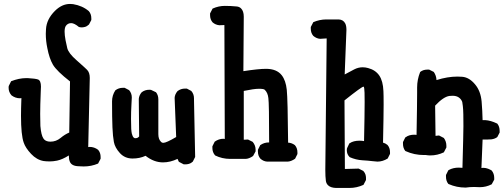

<svg xmlns="http://www.w3.org/2000/svg" viewBox="-20 -807 2540 968"><path d="M85.9 -222.7Q85.9 -257.8 87.9 -312.5Q84 -311.5 81.1 -311.5Q57.6 -311.5 38.1 -326.2Q23.4 -342.8 23.4 -364.3Q23.4 -372.1 24.4 -374L36.1 -397.5Q76.2 -413.1 111.3 -413.1Q115.2 -413.1 120.1 -413.1Q158.2 -411.1 171.9 -406.2Q186.5 -400.4 186.5 -370.1Q186.5 -360.4 185.5 -346.7Q182.6 -272.5 182.6 -231.9Q182.6 -191.4 183.6 -171.9Q187.5 -125 199.2 -108.4L203.1 -103.5Q213.9 -92.8 234.4 -92.8Q262.7 -92.8 285.2 -111.3Q307.6 -129.9 329.1 -138.7L333 -396.5Q266.6 -448.2 247.1 -480.5Q228.5 -512.7 218.8 -563.5Q210.9 -600.6 210.9 -636.7Q210.9 -648.4 211.9 -660.2Q214.8 -710 256.8 -752Q292 -787.1 333 -787.1Q340.8 -787.1 348.6 -786.1Q395.5 -778.3 427.7 -751Q440.4 -736.3 440.4 -714.8Q440.4 -711.9 440.4 -706.1L428.7 -683.6Q418 -673.8 408.7 -671.4Q399.4 -668.9 392.6 -668.9Q385.7 -668.9 377.9 -670.9Q354.5 -690.4 338.9 -690.4Q321.3 -690.4 311.5 -675.8Q305.7 -666 305.7 -647.5Q305.7 -629.9 310.5 -604Q315.4 -578.1 319.3 -563.5Q326.2 -538.1 365.2 -503.9Q417 -458 418.9 -455.1Q432.6 -441.4 432.6 -414.1L424.8 -65.4Q428.7 -66.4 431.6 -66.4Q455.1 -66.4 474.6 -51.8Q487.3 -37.1 487.3 -15.6Q487.3 -12.7 487.3 -6.8L474.6 17.6Q440.4 32.2 402.3 32.2Q390.6 32.2 377 31.2Q340.8 30.3 332 7.8Q327.1 -3.9 327.1 -21.5Q327.1 -22.5 327.1 -23.4Q294.9 -2.9 267.6 2.9Q248 6.8 231 6.8Q213.9 6.8 200.2 4.9Q165 -1 136.7 -31.2Q108.4 -61.5 99.6 -87.9Q85.9 -126 85.9 -222.7Z M875 -5.9Q837.9 11.7 801.8 11.7Q755.9 11.7 713.9 -21.5Q684.6 -7.8 648.4 -7.8Q609.4 -7.8 584.5 -35.2Q559.6 -62.5 554.2 -90.8Q548.8 -119.1 546.9 -165.5Q544.9 -211.9 544.9 -295.9Q544.9 -326.2 561.5 -351.6Q578.1 -364.3 599.6 -364.3Q602.5 -364.3 608.4 -364.3L630.9 -352.5Q644.5 -336.9 644.5 -315.4Q644.5 -312.5 642.6 -277.8Q640.6 -243.2 640.6 -207.5Q640.6 -171.9 641.6 -157.2Q642.6 -142.6 644.5 -133.8Q648.4 -118.2 654.3 -113.3L659.2 -110.4Q661.1 -110.4 664.1 -110.4Q672.9 -110.4 678.7 -116.2L681.6 -119.1L679.7 -308.6Q681.6 -327.1 694.3 -341.8Q710.9 -354.5 732.4 -354.5Q740.2 -354.5 742.2 -353.5L764.6 -342.8L766.6 -341.8Q778.3 -327.1 778.3 -305.7Q778.3 -302.7 778.3 -299.8V-130.9Q778.3 -105.5 791 -92.8Q795.9 -86.9 803.7 -86.9Q818.4 -86.9 868.2 -116.2L860.4 -313.5Q861.3 -331.1 875 -347.7Q891.6 -360.4 913.1 -360.4Q916 -360.4 921.9 -360.4L944.3 -348.6Q958 -333 958 -311.5Q958 -308.6 958 -305.7L963.9 -15.6L952.1 7.8Q942.4 16.6 933.1 19Q923.8 21.5 918 21.5Q912.1 21.5 906.2 21.5L881.8 8.8Z M1314.5 -354.5Q1309.6 -359.4 1285.2 -359.4Q1260.7 -359.4 1209 -348.6V-102.5L1230.5 -103.5L1253.9 -91.8Q1268.6 -74.2 1268.6 -52.7Q1268.6 -49.8 1268.6 -43.9L1255.9 -20.5Q1236.3 -6.8 1218.8 -5.9H1140.6Q1099.6 -5.9 1064.5 -23.4Q1050.8 -39.1 1050.8 -60.5Q1050.8 -63.5 1050.8 -69.3L1062.5 -92.8Q1083 -107.4 1106.4 -107.4Q1110.4 -107.4 1113.3 -106.4L1111.3 -680.7L1085.9 -679.7Q1066.4 -681.6 1051.8 -694.3Q1039.1 -709 1039.1 -730.5Q1039.1 -733.4 1039.1 -739.3L1051.8 -763.7Q1082 -777.3 1113.3 -777.3Q1144.5 -777.3 1172.9 -774.4Q1186.5 -773.4 1195.3 -764.6Q1209 -751 1209 -722.7L1207 -448.2Q1283.2 -460 1321.3 -460Q1375 -460 1400.4 -427.7Q1420.9 -401.4 1425.8 -354.5Q1430.7 -307.6 1432.6 -87.9Q1451.2 -86.9 1466.8 -75.2Q1479.5 -60.5 1479.5 -39.1Q1479.5 -36.1 1479.5 -30.3L1467.8 -6.8Q1448.2 6.8 1430.7 7.8H1327.1Q1308.6 6.8 1293 -6.8Q1280.3 -21.5 1280.3 -43Q1280.3 -45.9 1280.3 -51.8L1292 -75.2Q1311.5 -88.9 1335 -88.9Q1335.9 -88.9 1336.9 -88.9Q1336.9 -286.1 1333 -312.5Q1330.1 -339.8 1314.5 -354.5Z M1812.5 -370.1Q1803.7 -370.1 1716.8 -300.8L1718.8 44.9L1788.1 43L1811.5 54.7Q1820.3 64.5 1822.8 73.7Q1825.2 83 1825.2 88.9Q1825.2 94.7 1825.2 100.6L1812.5 125Q1778.3 140.6 1742.2 140.6H1673.8Q1646.5 139.6 1633.8 127Q1625 118.2 1623 105.5Q1620.1 84 1620.1 48.8L1627 -613.3L1593.8 -611.3Q1576.2 -612.3 1559.6 -626Q1546.9 -640.6 1546.9 -662.1Q1546.9 -665 1546.9 -670.9L1559.6 -695.3Q1591.8 -709 1625 -709H1687.5Q1710.9 -708 1720.7 -688.5Q1726.6 -676.8 1726.6 -656.2L1717.8 -431.6L1765.6 -457Q1786.1 -467.8 1808.6 -467.8Q1822.3 -467.8 1835.9 -463.9Q1873 -454.1 1892.1 -426.3Q1911.1 -398.4 1913.1 -347.7Q1914.1 -331.1 1914.1 -279.3Q1914.1 -227.5 1911.1 -87.9Q1922.9 -85 1933.6 -76.2Q1946.3 -61.5 1946.3 -40Q1946.3 -37.1 1946.3 -31.2L1934.6 -7.8Q1909.2 7.8 1882.8 7.8Q1876 7.8 1856.9 5.4Q1837.9 2.9 1806.2 1Q1774.4 -1 1743.2 -14.6L1742.2 -15.6Q1728.5 -29.3 1728.5 -49.8Q1728.5 -58.6 1730.5 -61.5L1741.2 -84L1743.2 -85Q1761.7 -97.7 1793 -97.7Q1803.7 -97.7 1815.4 -95.7Q1818.4 -232.4 1818.4 -292.5Q1818.4 -352.5 1816.4 -360.4Q1815.4 -370.1 1812.5 -370.1Z M2399.4 136.7 2370.1 135.7Q2348.6 135.7 2328.1 138.7H2327.1Q2282.2 138.7 2242.2 121.1L2240.2 120.1Q2228.5 105.5 2228.5 84Q2228.5 81.1 2228.5 75.2L2240.2 51.8L2243.2 49.8Q2264.6 38.1 2293 38.1Q2301.8 38.1 2311.5 39.1Q2316.4 -137.7 2316.4 -171.4Q2316.4 -205.1 2315.9 -230.5Q2315.4 -255.9 2313.5 -272Q2311.5 -288.1 2310.5 -293Q2305.7 -306.6 2293.5 -315.4Q2281.2 -324.2 2261.7 -324.2Q2253.9 -324.2 2245.1 -323.2Q2214.8 -318.4 2173.8 -274.4L2175.8 -122.1L2193.4 -124L2217.8 -111.3Q2230.5 -93.8 2230.5 -72.3Q2230.5 -69.3 2230.5 -63.5L2217.8 -39.1Q2185.5 -23.4 2149.4 -23.4Q2138.7 -23.4 2127 -25.4Q2122.1 -25.4 2117.2 -25.4Q2068.4 -25.4 2025.4 -44.9L2023.4 -45.9Q2011.7 -60.5 2011.7 -82Q2011.7 -85 2011.7 -90.8L2023.4 -114.3L2025.4 -115.2Q2042 -127.9 2069.3 -127.9Q2074.2 -127.9 2080.1 -127Q2083 -282.2 2083 -338.9V-366.2Q2083 -405.3 2097.7 -442.4L2098.6 -444.3Q2113.3 -456.1 2134.8 -456.1Q2137.7 -456.1 2143.6 -456.1L2167 -444.3Q2179.7 -425.8 2180.7 -403.3Q2236.3 -420.9 2286.1 -420.9Q2297.9 -420.9 2310.5 -419.9Q2345.7 -417 2375 -381.8Q2403.3 -348.6 2408.2 -294.9Q2412.1 -249 2413.1 -201.2Q2416 -201.2 2419.4 -201.2Q2422.9 -201.2 2428.2 -201.2Q2433.6 -201.2 2440.4 -199.7Q2447.3 -198.2 2455.1 -196.3Q2468.8 -192.4 2485.4 -184.6L2487.3 -183.6Q2499 -168.9 2499 -147.5Q2499 -144.5 2499 -138.7L2487.3 -116.2Q2476.6 -107.4 2458 -104.5Q2447.3 -103.5 2435.5 -103.5Q2423.8 -103.5 2413.1 -103.5L2407.2 40Q2411.1 39.1 2415.5 39.1Q2419.9 39.1 2426.8 40Q2443.4 43 2459 52.7Q2471.7 68.4 2471.7 89.8Q2471.7 92.8 2471.7 98.6L2459 122.1Q2430.7 136.7 2399.4 136.7Z"/></svg>

Font: JasonHandwriting2
Style: SemiBold
Weight: 600
Version: Version 1.04.7